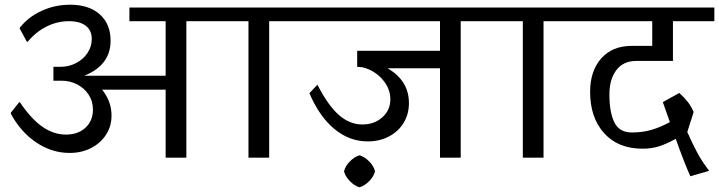

<svg xmlns="http://www.w3.org/2000/svg" viewBox="-20 -670 3056 816"><path d="M1278 -580H1124V0H1036V-580H772V0H684V-289H414Q454 -239 454 -179Q454 -134 431 -98Q408 -62 367.5 -41Q327 -20 276 -20Q200 -20 133.5 -65Q67 -110 26 -187V-191L61 -235H65Q112 -165 160 -131.5Q208 -98 260 -98Q312 -98 343.5 -127.5Q375 -157 375 -204Q375 -240 356.5 -268Q338 -296 307.5 -311.5Q277 -327 242 -327H207V-386H236Q273 -386 303.5 -402Q334 -418 352 -445Q370 -472 370 -504Q370 -541 344.5 -560.5Q319 -580 273 -580Q224 -580 178.5 -557.5Q133 -535 98 -493H94L64 -548V-552Q100 -598 157 -624Q214 -650 278 -650Q358 -650 404 -609Q450 -568 450 -497Q450 -393 338 -348H684V-580H530V-638H1278Z M2092 -580H1938V0H1850V-380H1627Q1718 -327 1718 -232Q1718 -185 1695.5 -148Q1673 -111 1633 -90Q1593 -69 1543 -69Q1465 -69 1401 -122Q1337 -175 1295 -274L1329 -310Q1374 -222 1420 -181.5Q1466 -141 1520 -141Q1571 -141 1605 -171.5Q1639 -202 1639 -248Q1639 -294 1605.5 -332.5Q1572 -371 1521 -384L1498 -386V-454H1850V-580H1234V-638H2092ZM1574 58Q1568 81 1548.5 100.5Q1529 120 1508 126Q1487 120 1467.5 100.5Q1448 81 1442 58Q1448 35 1467.5 15.5Q1487 -4 1508 -10Q1529 -4 1548.5 15.5Q1568 35 1574 58Z M2202 -580H2048V-638H2444V-580H2290V0H2202Z M2570 -269Q2570 -193 2591 -150Q2612 -107 2665 -107Q2711 -107 2748.5 -118Q2786 -129 2827 -151L2797 -236L2867 -275Q2889 -255 2903 -237Q2917 -219 2928 -194L2901 -109Q2925 -55 2944.5 -19Q2964 17 2994 56L2914 79Q2888 22 2852 -80Q2814 -59 2782 -48.5Q2750 -38 2711 -38Q2607 -38 2547.5 -104Q2488 -170 2488 -280Q2488 -368 2535 -421.5Q2582 -475 2665 -475H2752V-580H2400V-638H3016V-580H2840V-411H2684Q2629 -411 2599.5 -372Q2570 -333 2570 -269Z"/></svg>

Font: AmikoRegular
Style: Regular
Weight: 400
Designer: Pablo Impallari, Rodrigo Fuenzalida, Andres Torresi
Foundry: Impallari Type
Version: Version 1.000; ttfautohint (v1.3)